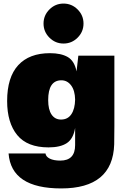

<svg xmlns="http://www.w3.org/2000/svg" viewBox="-20 -852 715 1076"><path d="M621 -146Q621 -72 620 -43Q612 204 323 204Q43 204 28 8H235Q237 26 259 37Q281 48 318 48Q401 48 401 -39V-135Q391 -74 354.5 -50Q318 -26 252 -26Q133 -26 76.5 -95Q20 -164 20 -286Q20 -419 82 -486.5Q144 -554 260 -554Q322 -554 359.5 -532.5Q397 -511 409 -452L419 -540H621ZM257 -641Q224 -674 224 -720Q224 -766 257 -799Q290 -832 336 -832Q382 -832 415 -799Q448 -766 448 -720Q448 -674 415 -641Q382 -608 336 -608Q290 -608 257 -641ZM250 -291Q250 -238 269 -210Q288 -182 322 -182Q360 -182 380 -212Q400 -242 401 -294Q400 -345 378.5 -373.5Q357 -402 324 -402Q250 -402 250 -291Z"/></svg>

Font: Nacelle Black
Style: Regular
Weight: 900
Designer: Sora Sagano
Foundry: Sora Sagano
Version: Version 1.000;FEAKit 1.0